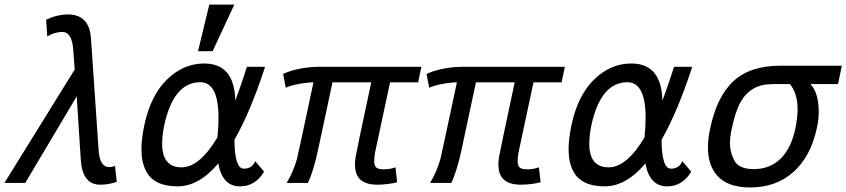

<svg xmlns="http://www.w3.org/2000/svg" viewBox="-41 -807 3734 847"><path d="M400.9 7.8Q322.8 7.8 315.4 -101.6L297.4 -381.8L70.3 0H-21.5L288.6 -500.5L282.2 -585.9Q276.9 -666 233.9 -666Q199.2 -666 167.5 -646L162.6 -720.2Q211.9 -743.2 259.3 -743.2Q353.5 -743.2 360.4 -636.7L394 -145Q398.9 -69.8 440.9 -69.8Q454.1 -69.8 466.3 -75.7L474.1 -4.9Q438 7.8 400.9 7.8Z M1017.6 15.1Q939.9 15.1 921.9 -85.9Q836.4 15.1 742.7 15.1Q635.7 15.1 602.1 -55.2Q583 -92.3 583 -148.9Q583 -195.3 595.7 -254.9Q623.5 -386.2 695.8 -456.5Q768.1 -526.9 859.9 -526.9Q993.2 -526.9 997.1 -362.8Q1023.9 -435.5 1048.3 -512.2H1128.4Q1064 -314 993.2 -190.4Q994.1 -63 1034.2 -63Q1072.3 -63 1084.5 -96.2L1124 -49.8Q1085.4 15.1 1017.6 15.1ZM759.8 -68.8Q839.4 -68.8 918 -200.7Q922.9 -248.5 922.9 -287.1Q922.9 -444.3 842.3 -444.3Q725.1 -444.3 683.6 -254.9Q674.3 -208.5 674.3 -173.3Q674.3 -68.8 759.8 -68.8ZM897 -581.1H832.5L882.3 -786.6H992.7Z M1625 7.8Q1571.8 7.8 1547.9 -15.6Q1524.9 -37.1 1524.9 -82Q1524.9 -97.2 1527.8 -115.2Q1531.2 -137.7 1596.7 -443.8H1425.8L1360.8 -140.1Q1353 -102.5 1340.8 -62.5Q1328.6 -22.5 1316.9 0H1223.6Q1252.9 -49.3 1268.6 -104Q1273.4 -121.6 1341.8 -443.8Q1316.9 -443.8 1281.2 -437.5Q1240.2 -429.7 1219.7 -419.9L1208 -481Q1236.8 -494.1 1272.5 -502Q1319.3 -512.2 1364.7 -512.2H1817.9L1803.7 -443.8H1679.7L1616.7 -148.9Q1609.9 -120.1 1609.9 -96.2Q1609.9 -75.7 1619.1 -67.9Q1628.4 -60.1 1650.9 -60.1Q1680.7 -60.1 1703.6 -68.8L1710.9 -2.9Q1694.3 1.5 1672.4 4.4Q1646 7.8 1625 7.8Z M2257.8 7.8Q2204.6 7.8 2180.7 -15.6Q2157.7 -37.1 2157.7 -82Q2157.7 -97.2 2160.6 -115.2Q2164.1 -137.7 2229.5 -443.8H2058.6L1993.7 -140.1Q1985.8 -102.5 1973.6 -62.5Q1961.4 -22.5 1949.7 0H1856.4Q1885.7 -49.3 1901.4 -104Q1906.2 -121.6 1974.6 -443.8Q1949.7 -443.8 1914.1 -437.5Q1873 -429.7 1852.5 -419.9L1840.8 -481Q1869.6 -494.1 1905.3 -502Q1952.1 -512.2 1997.6 -512.2H2450.7L2436.5 -443.8H2312.5L2249.5 -148.9Q2242.7 -120.1 2242.7 -96.2Q2242.7 -75.7 2252 -67.9Q2261.2 -60.1 2283.7 -60.1Q2313.5 -60.1 2336.4 -68.8L2343.8 -2.9Q2327.1 1.5 2305.2 4.4Q2278.8 7.8 2257.8 7.8Z M2901.9 15.1Q2824.2 15.1 2806.2 -85.9Q2720.7 15.1 2627 15.1Q2520 15.1 2486.3 -55.2Q2467.3 -92.3 2467.3 -148.9Q2467.3 -195.3 2480 -254.9Q2507.8 -386.2 2580.1 -456.5Q2652.3 -526.9 2744.1 -526.9Q2877.4 -526.9 2881.3 -362.8Q2908.2 -435.5 2932.6 -512.2H3012.7Q2948.2 -314 2877.4 -190.4Q2878.4 -63 2918.5 -63Q2956.5 -63 2968.8 -96.2L3008.3 -49.8Q2969.7 15.1 2901.9 15.1ZM2644 -68.8Q2723.6 -68.8 2802.2 -200.7Q2807.1 -248.5 2807.1 -287.1Q2807.1 -444.3 2726.6 -444.3Q2609.4 -444.3 2567.9 -254.9Q2558.6 -208.5 2558.6 -173.3Q2558.6 -68.8 2644 -68.8Z M3268.1 20Q3156.2 20 3110.8 -47.9Q3082 -91.3 3082 -156.7Q3082 -194.8 3091.8 -240.2Q3121.6 -381.8 3195.1 -449.5Q3268.6 -517.1 3400.4 -517.1H3672.9L3655.8 -436H3534.7Q3570.8 -395.5 3570.8 -314.5Q3570.8 -280.3 3563 -244.1Q3535.6 -116.2 3459 -48.1Q3382.3 20 3268.1 20ZM3283.7 -61Q3355.5 -61 3402.3 -106.9Q3449.2 -152.8 3467.3 -238.8Q3477.5 -286.1 3477.5 -324.7Q3477.5 -395 3443.8 -436H3367.2Q3316.4 -436 3282.2 -415.8Q3248 -395.5 3225.8 -356.4Q3203.6 -317.4 3186.5 -236.8Q3179.2 -202.1 3179.2 -173.8Q3179.2 -134.3 3199.2 -97.7Q3219.2 -61 3283.7 -61Z"/></svg>

Font: Cadman
Style: Italic
Weight: 400
Italic angle: -12°
Designer: Paul James MIller
Foundry: High-Logic / Made with FontCreator
Version: Version 2.114;March 28, 2021;FontCreator 13.0.0.2683 64-bit